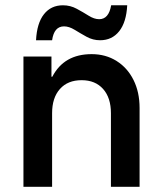

<svg xmlns="http://www.w3.org/2000/svg" viewBox="-20 -717 622 737"><path d="M70 0V-500H177.5V-422.5H180.8Q225.8 -509.2 331.7 -509.2Q385.8 -509.2 427.5 -482.9Q469.2 -456.7 492.5 -410Q515.8 -363.3 515.8 -302.5V0H405.8V-282.5Q405.8 -341.7 375.8 -375.4Q345.8 -409.2 293.3 -409.2Q240 -409.2 210 -375.4Q180 -341.7 180 -282.5V0ZM118.3 -562.5Q121.7 -628.3 148.8 -662.5Q175.8 -696.7 221.7 -696.7Q250 -696.7 274.6 -683.3Q299.2 -670 320.4 -656.7Q341.7 -643.3 360.8 -643.3Q397.5 -643.3 406.7 -696.7H468.3Q465 -631.7 437.5 -597.1Q410 -562.5 364.2 -562.5Q336.7 -562.5 312.5 -575.8Q288.3 -589.2 266.7 -602.5Q245 -615.8 225.8 -615.8Q187.5 -615.8 180 -562.5Z"/></svg>

Font: Funnel Sans Medium
Style: Regular
Weight: 500
Version: Version 1.000; Beta; Release 5; Build 24; ttfautohint (v1.8.